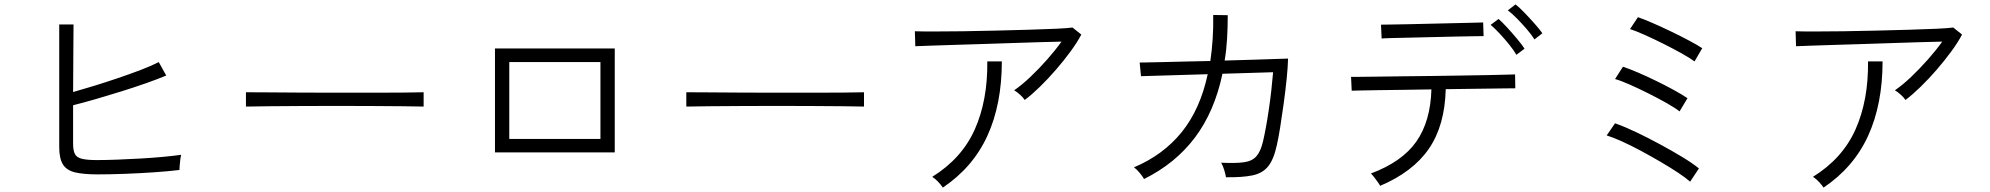

<svg xmlns="http://www.w3.org/2000/svg" viewBox="-20 -830 9040 872"><path d="M424 -38Q360 -38 321.5 -47Q283 -56 266 -83Q249 -110 249 -162V-719H314Q314 -694 313.5 -656Q313 -618 313 -574.5Q313 -531 312.5 -488.5Q312 -446 312 -412Q355 -424 408.5 -440.5Q462 -457 516.5 -475.5Q571 -494 619.5 -512.5Q668 -531 701 -548L735 -487Q697 -471 644.5 -452.5Q592 -434 533 -415.5Q474 -397 417 -380.5Q360 -364 312 -352V-178Q312 -147 320 -131Q328 -115 351.5 -109Q375 -103 419 -103Q461 -103 513 -105Q565 -107 618 -110Q671 -113 719.5 -117.5Q768 -122 803 -127Q801 -121 799 -106.5Q797 -92 796 -77.5Q795 -63 795 -58Q746 -52 680 -47.5Q614 -43 546.5 -40.5Q479 -38 424 -38Z M1097 -346V-411Q1132 -411 1196 -410.5Q1260 -410 1340 -409.5Q1420 -409 1505 -409Q1590 -409 1669 -409Q1748 -409 1810 -409.5Q1872 -410 1904 -411V-346Q1871 -347 1809.5 -347.5Q1748 -348 1670.5 -348.5Q1593 -349 1509.5 -349Q1426 -349 1346.5 -348.5Q1267 -348 1202 -347.5Q1137 -347 1097 -346Z M2228 -138V-610H2772V-138ZM2293 -199H2707V-548H2293Z M3097 -346V-411Q3132 -411 3196 -410.5Q3260 -410 3340 -409.5Q3420 -409 3505 -409Q3590 -409 3669 -409Q3748 -409 3810 -409.5Q3872 -410 3904 -411V-346Q3871 -347 3809.5 -347.5Q3748 -348 3670.5 -348.5Q3593 -349 3509.5 -349Q3426 -349 3346.5 -348.5Q3267 -348 3202 -347.5Q3137 -347 3097 -346Z M4634 -376Q4627 -387 4612.5 -400Q4598 -413 4586 -420Q4620 -443 4659.5 -480.5Q4699 -518 4736.5 -560.5Q4774 -603 4801 -641Q4762 -640 4703.5 -638.5Q4645 -637 4577 -634.5Q4509 -632 4440 -630Q4371 -628 4309 -626Q4247 -624 4202 -622.5Q4157 -621 4137 -620L4135 -688Q4163 -687 4220 -687Q4277 -687 4350.5 -688Q4424 -689 4502.5 -691Q4581 -693 4652.5 -695Q4724 -697 4777 -699.5Q4830 -702 4851 -705L4891 -673Q4872 -637 4841.5 -595.5Q4811 -554 4775 -512.5Q4739 -471 4702.5 -435.5Q4666 -400 4634 -376ZM4262 22Q4255 11 4241.5 -3.5Q4228 -18 4214 -27Q4348 -110 4407 -242Q4466 -374 4464 -551H4530Q4530 -357 4464.5 -213.5Q4399 -70 4262 22Z M5176 -17Q5169 -29 5156 -45Q5143 -61 5130 -70Q5263 -126 5347 -230Q5431 -334 5465 -493L5162 -484L5156 -546Q5160 -546 5188 -546.5Q5216 -547 5261 -548Q5306 -549 5362 -550.5Q5418 -552 5477 -553Q5484 -601 5487.5 -653Q5491 -705 5490 -762L5556 -761Q5556 -706 5553 -654.5Q5550 -603 5542 -555Q5615 -557 5679 -559Q5743 -561 5784.5 -562.5Q5826 -564 5830 -564Q5829 -525 5823.5 -471Q5818 -417 5810 -359Q5802 -301 5794 -251Q5786 -201 5779 -171Q5765 -106 5739.5 -74.5Q5714 -43 5668.5 -33.5Q5623 -24 5548 -25Q5546 -38 5540 -58Q5534 -78 5526 -91Q5592 -88 5629 -93Q5666 -98 5685.5 -119.5Q5705 -141 5716 -187Q5722 -212 5729 -250Q5736 -288 5742.5 -332Q5749 -376 5754 -420.5Q5759 -465 5762 -502L5532 -495Q5496 -324 5407.5 -206Q5319 -88 5176 -17Z M6248 14Q6246 9 6237.5 -3Q6229 -15 6220 -26.5Q6211 -38 6206 -42Q6348 -95 6412.5 -187Q6477 -279 6481 -424Q6415 -423 6352.5 -422Q6290 -421 6238.5 -420.5Q6187 -420 6155.5 -419Q6124 -418 6119 -418L6116 -481Q6120 -481 6152.5 -481Q6185 -481 6237.5 -482Q6290 -483 6354.5 -483.5Q6419 -484 6488 -485Q6557 -486 6621.5 -487Q6686 -488 6739 -489Q6792 -490 6824.5 -491Q6857 -492 6861 -492L6862 -429Q6857 -429 6811.5 -428.5Q6766 -428 6696 -427Q6626 -426 6546 -425Q6542 -260 6469.5 -154.5Q6397 -49 6248 14ZM6255 -655 6252 -718Q6256 -718 6290.5 -718.5Q6325 -719 6376.5 -720Q6428 -721 6485 -722.5Q6542 -724 6593 -725Q6644 -726 6678 -727Q6712 -728 6716 -728L6718 -666Q6713 -666 6679 -665.5Q6645 -665 6594 -664Q6543 -663 6486.5 -661.5Q6430 -660 6379 -659Q6328 -658 6294 -657Q6260 -656 6255 -655ZM6867 -581Q6855 -602 6834 -628Q6813 -654 6790.5 -678Q6768 -702 6750 -717L6786 -744Q6802 -730 6825.5 -704.5Q6849 -679 6871 -652.5Q6893 -626 6904 -609ZM6949 -651Q6936 -672 6914.5 -697Q6893 -722 6870 -745.5Q6847 -769 6828 -783L6863 -810Q6880 -797 6904 -772Q6928 -747 6950.5 -721.5Q6973 -696 6985 -679Z M7656 -5Q7637 -22 7601.5 -45.5Q7566 -69 7522.5 -94.5Q7479 -120 7433.5 -144.5Q7388 -169 7347 -187.5Q7306 -206 7277 -215L7315 -270Q7358 -255 7411.5 -229.5Q7465 -204 7519.5 -174.5Q7574 -145 7621 -116.5Q7668 -88 7696 -65ZM7608 -324Q7588 -340 7550 -361.5Q7512 -383 7467 -405.5Q7422 -428 7381.5 -446Q7341 -464 7315 -471L7351 -527Q7381 -517 7420.5 -500Q7460 -483 7502 -462.5Q7544 -442 7581.5 -421.5Q7619 -401 7644 -384ZM7676 -551Q7656 -566 7617.5 -587.5Q7579 -609 7534 -631.5Q7489 -654 7448.5 -672Q7408 -690 7383 -698L7419 -752Q7448 -742 7489 -724Q7530 -706 7573.5 -685Q7617 -664 7653.5 -644.5Q7690 -625 7711 -611Z M8634 -376Q8627 -387 8612.5 -400Q8598 -413 8586 -420Q8620 -443 8659.5 -480.5Q8699 -518 8736.5 -560.5Q8774 -603 8801 -641Q8762 -640 8703.5 -638.5Q8645 -637 8577 -634.5Q8509 -632 8440 -630Q8371 -628 8309 -626Q8247 -624 8202 -622.5Q8157 -621 8137 -620L8135 -688Q8163 -687 8220 -687Q8277 -687 8350.5 -688Q8424 -689 8502.5 -691Q8581 -693 8652.5 -695Q8724 -697 8777 -699.5Q8830 -702 8851 -705L8891 -673Q8872 -637 8841.5 -595.5Q8811 -554 8775 -512.5Q8739 -471 8702.5 -435.5Q8666 -400 8634 -376ZM8262 22Q8255 11 8241.5 -3.5Q8228 -18 8214 -27Q8348 -110 8407 -242Q8466 -374 8464 -551H8530Q8530 -357 8464.5 -213.5Q8399 -70 8262 22Z"/></svg>

Font: Zen Kaku Gothic New
Style: Regular
Weight: 400
Designer: Yoshimichi Ohira
Foundry: Positype
Version: Version 1.001